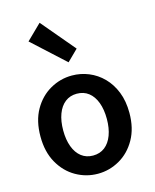

<svg xmlns="http://www.w3.org/2000/svg" viewBox="-133 -998 887 1101"><g transform="rotate(-15 310.0 -447.5)"><path d="M310 14Q241 14 180.5 -20.5Q120 -55 83 -120.5Q46 -186 46 -277Q46 -370 83 -435Q120 -500 180.5 -534.5Q241 -569 310 -569Q362 -569 409.5 -549.5Q457 -530 494 -492.5Q531 -455 552.5 -401Q574 -347 574 -277Q574 -186 537 -120.5Q500 -55 439.5 -20.5Q379 14 310 14ZM310 -94Q351 -94 380 -116.5Q409 -139 424.5 -180.5Q440 -222 440 -277Q440 -333 424.5 -374.5Q409 -416 380 -438.5Q351 -461 310 -461Q270 -461 241 -438.5Q212 -416 196.5 -374.5Q181 -333 181 -277Q181 -222 196.5 -180.5Q212 -139 241 -116.5Q270 -94 310 -94ZM312 -647 121 -822 210 -909 377 -711Z"/></g></svg>

Font: Noto Sans KR SemiBold
Style: Regular
Weight: 600
Designer: Ryoko NISHIZUKA  (kana, bopomofo & ideographs); Paul D. Hunt (Latin, Greek & Cyrillic); Sandoll Communications , Soo-you
Foundry: Adobe
Version: Version 2.004-H2;hotconv 1.0.118;makeotfexe 2.5.65603